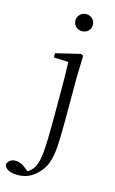

<svg xmlns="http://www.w3.org/2000/svg" viewBox="-226 -816 684 1143"><g transform="rotate(15 115.5 -244.5)"><path d="M103 -707Q103 -730 119 -745Q135 -760 157 -760Q179 -760 194.5 -745Q210 -730 210 -707Q210 -684 194.5 -669.5Q179 -655 157 -655Q135 -655 119 -669.5Q103 -684 103 -707ZM-75 229Q-71 211 -57.5 201.5Q-44 192 -24 192Q10 192 41 220L60 235Q85 218 99 195Q118 161 123.5 93Q129 25 129 -94V-284Q129 -382 126 -457L36 -461V-487L187 -523L202 -515L198 -378V-110Q198 -7 193.5 51Q189 109 174.5 148.5Q160 188 130 218Q102 246 73 258.5Q44 271 7 271Q-30 271 -51 259Q-72 247 -75 229Z"/></g></svg>

Font: GL-CurulMinamoto Light
Style: Regular
Weight: 300
Designer: Eunice (kana); Ryoko NISHIZUKA 西塚涼子 (ideographs); Frank Grießhammer (Latin, Greek & Cyrillic); Wenlong ZHANG
Foundry: Gutenberg Labo; Adobe
Version: Version 1.002